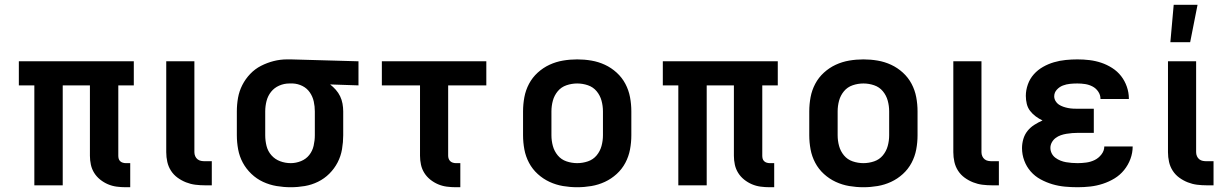

<svg xmlns="http://www.w3.org/2000/svg" viewBox="-20 -777 5140 805"><path d="M507 8Q488 8 469 5.5Q450 3 432.5 -4.5Q415 -12 400 -24Q385 -36 375 -52Q365 -68 361 -86.5Q357 -105 357 -124V-419H243V0H124V-419H59V-520H541V-419H476V-124Q476 -118 477.5 -112Q479 -106 483.5 -101.5Q488 -97 494.5 -95Q501 -93 507 -93H526V8Z M840 0Q819 0 799 -2.5Q779 -5 760 -12.5Q741 -20 724.5 -32Q708 -44 697 -61Q686 -78 681.5 -98Q677 -118 677 -139V-520H795V-139Q795 -130 798.5 -122Q802 -114 808.5 -109Q815 -104 823 -102.5Q831 -101 840 -101H868V0Z M1199 8Q1169 8 1139.5 3Q1110 -2 1083 -14.5Q1056 -27 1034 -48Q1012 -69 998 -95Q984 -121 978.5 -150.5Q973 -180 973 -210V-310Q973 -339 978 -367Q983 -395 996 -420.5Q1009 -446 1029 -467Q1049 -488 1074.5 -501Q1100 -514 1127.5 -521Q1155 -528 1184 -528H1200L1483 -520V-419L1364 -423Q1377 -413 1388 -400.5Q1399 -388 1406 -373.5Q1413 -359 1416 -342.5Q1419 -326 1419 -310V-210Q1419 -181 1414 -151.5Q1409 -122 1395.5 -96Q1382 -70 1361 -49Q1340 -28 1313.5 -15Q1287 -2 1258 3Q1229 8 1199 8ZM1199 -93Q1221 -93 1242 -101.5Q1263 -110 1276.5 -127Q1290 -144 1295 -166Q1300 -188 1300 -210V-310Q1300 -331 1295.5 -351.5Q1291 -372 1279 -389.5Q1267 -407 1248 -416.5Q1229 -426 1208 -427H1193Q1171 -427 1150.5 -418Q1130 -409 1116.5 -392Q1103 -375 1097.5 -353.5Q1092 -332 1092 -310V-210Q1092 -187 1097.5 -165Q1103 -143 1118 -126Q1133 -109 1154.5 -101Q1176 -93 1199 -93Z M1891 8Q1872 8 1853 5.5Q1834 3 1816.5 -4.5Q1799 -12 1784 -24Q1769 -36 1759 -52Q1749 -68 1745 -86.5Q1741 -105 1741 -124V-419H1581V-520H2019V-419H1859V-124Q1859 -118 1861 -112Q1863 -106 1867.5 -101.5Q1872 -97 1878.5 -95Q1885 -93 1891 -93H1910V8Z M2400 8Q2370 8 2340.5 3Q2311 -2 2284 -14.5Q2257 -27 2234.5 -47.5Q2212 -68 2198 -94.5Q2184 -121 2178.5 -150.5Q2173 -180 2173 -210V-310Q2173 -340 2178.5 -369.5Q2184 -399 2198 -425.5Q2212 -452 2234.5 -472.5Q2257 -493 2284 -505.5Q2311 -518 2340.5 -523Q2370 -528 2400 -528Q2430 -528 2459.5 -523Q2489 -518 2516 -505.5Q2543 -493 2565.5 -472.5Q2588 -452 2602 -425.5Q2616 -399 2621.5 -369.5Q2627 -340 2627 -310V-210Q2627 -180 2621.5 -150.5Q2616 -121 2602 -94.5Q2588 -68 2565.5 -47.5Q2543 -27 2516 -14.5Q2489 -2 2459.5 3Q2430 8 2400 8ZM2400 -93Q2423 -93 2445 -100.5Q2467 -108 2481.5 -125.5Q2496 -143 2502 -165Q2508 -187 2508 -210V-310Q2508 -333 2502 -355Q2496 -377 2481.5 -394.5Q2467 -412 2445 -419.5Q2423 -427 2400 -427Q2377 -427 2355 -419.5Q2333 -412 2318.5 -394.5Q2304 -377 2298 -355Q2292 -333 2292 -310V-210Q2292 -187 2298 -165Q2304 -143 2318.5 -125.5Q2333 -108 2355 -100.5Q2377 -93 2400 -93Z M3207 8Q3188 8 3169 5.5Q3150 3 3132.5 -4.5Q3115 -12 3100 -24Q3085 -36 3075 -52Q3065 -68 3061 -86.5Q3057 -105 3057 -124V-419H2943V0H2824V-419H2759V-520H3241V-419H3176V-124Q3176 -118 3177.5 -112Q3179 -106 3183.5 -101.5Q3188 -97 3194.5 -95Q3201 -93 3207 -93H3226V8Z M3600 8Q3570 8 3540.5 3Q3511 -2 3484 -14.5Q3457 -27 3434.5 -47.5Q3412 -68 3398 -94.5Q3384 -121 3378.5 -150.5Q3373 -180 3373 -210V-310Q3373 -340 3378.5 -369.5Q3384 -399 3398 -425.5Q3412 -452 3434.5 -472.5Q3457 -493 3484 -505.5Q3511 -518 3540.5 -523Q3570 -528 3600 -528Q3630 -528 3659.5 -523Q3689 -518 3716 -505.5Q3743 -493 3765.5 -472.5Q3788 -452 3802 -425.5Q3816 -399 3821.5 -369.5Q3827 -340 3827 -310V-210Q3827 -180 3821.5 -150.5Q3816 -121 3802 -94.5Q3788 -68 3765.5 -47.5Q3743 -27 3716 -14.5Q3689 -2 3659.5 3Q3630 8 3600 8ZM3600 -93Q3623 -93 3645 -100.5Q3667 -108 3681.5 -125.5Q3696 -143 3702 -165Q3708 -187 3708 -210V-310Q3708 -333 3702 -355Q3696 -377 3681.5 -394.5Q3667 -412 3645 -419.5Q3623 -427 3600 -427Q3577 -427 3555 -419.5Q3533 -412 3518.5 -394.5Q3504 -377 3498 -355Q3492 -333 3492 -310V-210Q3492 -187 3498 -165Q3504 -143 3518.5 -125.5Q3533 -108 3555 -100.5Q3577 -93 3600 -93Z M4140 0Q4119 0 4099 -2.5Q4079 -5 4060 -12.5Q4041 -20 4024.5 -32Q4008 -44 3997 -61Q3986 -78 3981.5 -98Q3977 -118 3977 -139V-520H4095V-139Q4095 -130 4098.5 -122Q4102 -114 4108.5 -109Q4115 -104 4123 -102.5Q4131 -101 4140 -101H4168V0Z M4498 8Q4471 8 4444.5 5.5Q4418 3 4392.5 -4.5Q4367 -12 4343 -25Q4319 -38 4301.5 -58Q4284 -78 4274.5 -103.5Q4265 -129 4265 -156Q4265 -175 4270.5 -194Q4276 -213 4288 -228Q4300 -243 4316.5 -253.5Q4333 -264 4351 -272Q4336 -279 4322.5 -289Q4309 -299 4299 -312Q4289 -325 4285 -341.5Q4281 -358 4281 -375Q4281 -399 4289.5 -423Q4298 -447 4314.5 -465.5Q4331 -484 4353 -496.5Q4375 -509 4399 -516Q4423 -523 4448 -525.5Q4473 -528 4497 -528Q4523 -528 4548 -525Q4573 -522 4597 -514Q4621 -506 4643 -492Q4665 -478 4680.5 -458Q4696 -438 4704.5 -413.5Q4713 -389 4713 -364V-362H4594V-363Q4594 -379 4584.5 -393Q4575 -407 4560.5 -414.5Q4546 -422 4530 -424.5Q4514 -427 4497 -427Q4482 -427 4466.5 -425.5Q4451 -424 4436.5 -418.5Q4422 -413 4411 -401Q4400 -389 4400 -373Q4400 -363 4405.5 -353.5Q4411 -344 4419.5 -338.5Q4428 -333 4438 -329.5Q4448 -326 4458.5 -324Q4469 -322 4479.5 -321.5Q4490 -321 4500 -321H4566V-220H4500Q4488 -220 4475.5 -219Q4463 -218 4451 -216Q4439 -214 4427.5 -210Q4416 -206 4406 -198.5Q4396 -191 4390 -180Q4384 -169 4384 -157Q4384 -145 4389.5 -134Q4395 -123 4405 -115.5Q4415 -108 4426.5 -103.5Q4438 -99 4449.5 -97Q4461 -95 4473.5 -94Q4486 -93 4498 -93Q4516 -93 4534.5 -95.5Q4553 -98 4569.5 -106Q4586 -114 4598 -129.5Q4610 -145 4610 -163H4729Q4729 -136 4719.5 -110.5Q4710 -85 4693 -64Q4676 -43 4653 -29Q4630 -15 4604 -6.5Q4578 2 4551.5 5Q4525 8 4498 8Z M5040 0Q5019 0 4999 -2.5Q4979 -5 4960 -12.5Q4941 -20 4924.5 -32Q4908 -44 4897 -61Q4886 -78 4881.5 -98Q4877 -118 4877 -139V-520H4995V-139Q4995 -130 4998.5 -122Q5002 -114 5008.5 -109Q5015 -104 5023 -102.5Q5031 -101 5040 -101H5068V0ZM4887 -600 4901 -757H5001L4970 -600Z"/></svg>

Font: Iosevka Aile
Style: Bold
Weight: 700
Designer: Belleve Invis
Foundry: Belleve Invis
Version: Version 28.0.1; ttfautohint (v1.8.4)